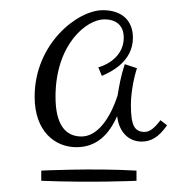

<svg xmlns="http://www.w3.org/2000/svg" viewBox="-20 -656 348 377"><path d="M295 -420C284 -405 274 -397 264 -397C244 -397 237 -410 237 -450C237 -476 244 -508 249 -522L225 -530C217 -506 214 -487 211 -469C197 -425 172 -388 140 -388C108 -388 89 -412 89 -466C89 -569 150 -618 185 -618C207 -618 223 -607 223 -582C223 -538 176 -524 173 -524L180 -507C196 -514 241 -534 241 -582C241 -614 221 -636 182 -636C132 -636 48 -570 48 -466C48 -398 88 -367 130 -367C170 -367 194 -392 210 -428C214 -394 235 -378 258 -378C277 -378 292 -387 308 -410ZM61 -301C161 -297 248 -301 248 -301V-321C161 -326 61 -321 61 -321Z"/></svg>

Font: Clicker Script
Style: Regular
Weight: 400
Designer: Astigmatic (AOETI)
Foundry: Astigmatic (AOETI)
Version: Version 1.000